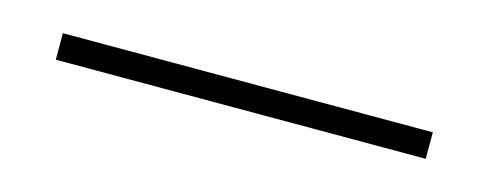

<svg xmlns="http://www.w3.org/2000/svg" viewBox="-20 -9 482 189"><g transform="rotate(15 220.5 85.5)"><path d="M32 72H409V99H32Z"/></g></svg>

Font: Grenze Gotisch ExtraLight
Style: Regular
Weight: 200
Designer: Renata Polastri
Foundry: Omnibus-Type
Version: Version 1.001